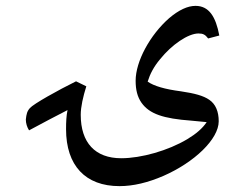

<svg xmlns="http://www.w3.org/2000/svg" viewBox="-20 -510 801 654"><path d="M387 124C434 124 484 112 537 89C642 43 725 -36 725 -97C725 -129 715 -155 693 -170C673 -184 643 -192 596 -199C542 -206 504 -217 483 -232C491 -258 504 -283 525 -308C565 -358 621 -396 656 -396C672 -396 679 -392 689 -379L727 -389C715 -453 692 -490 646 -490C619 -490 589 -476 556 -448C491 -391 442 -301 442 -235C442 -204 448 -180 462 -160C489 -122 536 -106 632 -99C649 -97 667 -96 684 -94C670 -73 648 -54 618 -36C553 3 461 29 393 29C304 29 255 -24 255 -119C255 -146 263 -181 274 -216L239 -233C178 -203 94 -156 82 -142C72 -131 70 -121 68 -103C68 -90 72 -77 79 -66C127 -92 171 -115 210 -135C206 -116 205 -94 205 -70C205 54 271 124 387 124Z"/></svg>

Font: Noto Naskh Arabic UI Medium
Style: Regular
Weight: 500
Designer: Monotype Design Team, David Williams, Mohamad Dakak and Nizar Qandah
Foundry: Monotype Imaging Inc.
Version: Version 2.014